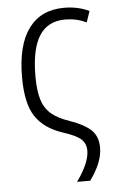

<svg xmlns="http://www.w3.org/2000/svg" viewBox="-53 -579 485 815"><g transform="rotate(-5 189.5 -171.5)"><path d="M358 -519 342 -472Q299 -492 252 -492Q177 -492 141 -435Q105 -378 105 -263Q105 -202 116.5 -164Q128 -126 155.5 -102Q183 -78 234 -61Q294 -40 323 -13Q352 14 352 63Q352 125 298 199H242Q297 122 297 71Q297 40 276.5 21.5Q256 3 200 -15Q121 -41 84.5 -96.5Q48 -152 48 -263Q48 -401 100.5 -471.5Q153 -542 251 -542Q310 -542 358 -519Z"/></g></svg>

Font: Noto Sans Display Light Narrow
Style: Regular
Weight: 300
Width: 4
Designer: Monotype Design team
Foundry: Monotype Imaging Inc.
Version: Version 1.000